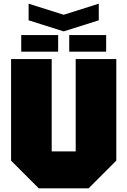

<svg xmlns="http://www.w3.org/2000/svg" viewBox="-20 -1020 690 1040"><path d="M40 -150V-700H260V-200H390V-700H610V-150L460 0H190ZM95 -740V-830H295V-740ZM355 -740V-830H555V-740ZM515 -1000V-910L325 -850L135 -910V-1000L325 -940Z"/></svg>

Font: Tektur Black
Style: Regular
Weight: 900
Designer: Adam Jagosz
Foundry: Adam Jagosz
Version: Version 1.005;gftools[0.9.30]